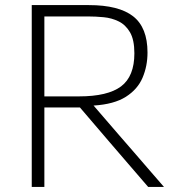

<svg xmlns="http://www.w3.org/2000/svg" viewBox="-20 -733 698 753"><path d="M104.5 0V-713H328.5Q446 -713 502.2 -669Q558.5 -625 558.5 -527Q558.5 -474 539.2 -428.5Q520 -383 473.8 -353.5Q427.5 -324 347 -319L447.5 -202.5Q475.5 -170.5 507 -134Q538.5 -97.5 568.8 -62.5Q599 -27.5 623 0H561Q520.5 -47 483 -90.5Q445.5 -134 409 -176.5L293.5 -311.5H154V0ZM326 -668.5H154V-355H290Q402.5 -355 454.8 -394.2Q507 -433.5 507 -524Q507 -577 489.8 -606.5Q472.5 -636 445.2 -649.2Q418 -662.5 386.5 -665.5Q355 -668.5 326 -668.5Z"/></svg>

Font: Heraclito ExtraLight
Style: Regular
Weight: 200
Designer: Kostas Bartsokas (font) & Cristiano Sobral (main changes)
Foundry: Kostas Bartsokas (font) & Cristiano Sobral (main changes)
Version: Version 1.00;July 8, 2020;FontCreator 13.0.0.2655 64-bit